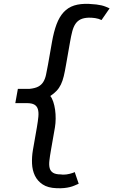

<svg xmlns="http://www.w3.org/2000/svg" viewBox="-20 -780 690 1010"><path d="M74 -312.5H135Q164 -315.5 180.8 -324.2Q197.5 -333 207.2 -348.2Q217 -363.5 222 -386.2Q227 -409 232.5 -440L253.5 -559.5Q263 -613.5 277.5 -652.2Q292 -691 314.8 -715.8Q337.5 -740.5 370 -751Q402.5 -761.5 448.5 -759.5Q471 -758.5 486.5 -756.5Q502 -754.5 513.8 -751.8Q525.5 -749 535.5 -745Q545.5 -741 556.5 -736L514 -674.5Q499.5 -682 480.5 -684.8Q461.5 -687.5 446 -687Q420 -686 403.8 -678Q387.5 -670 377 -654.5Q366.5 -639 360.2 -615.2Q354 -591.5 348.5 -559.5L327.5 -440Q321.5 -404.5 315.5 -379.5Q309.5 -354.5 300.5 -335.8Q291.5 -317 278.2 -302.8Q265 -288.5 244.5 -275Q253.5 -264.5 260 -245.2Q266.5 -226 269.8 -203Q273 -180 272.8 -155.5Q272.5 -131 269 -110L248 10Q242.5 41 239.8 65Q237 89 241.5 105Q246 121 259.8 129.2Q273.5 137.5 300.5 137.5Q304.5 138.5 308.5 138.5Q312.5 138.5 316.5 138.5Q322.5 138.5 330.2 137.5Q338 136.5 345.8 134.5Q353.5 132.5 360.8 130.2Q368 128 373 125L394 186.5Q382.5 191.5 371.5 196.2Q360.5 201 347.2 204.2Q334 207.5 317.2 209.2Q300.5 211 277.5 210Q232 208.5 204.5 190.2Q177 172 163.5 143.8Q150 115.5 148.5 80.5Q147 45.5 153 10L174 -110Q179.5 -142 181.8 -166Q184 -190 179.2 -205.8Q174.5 -221.5 161 -229.5Q147.5 -237.5 121.5 -237.5H60.5Z"/></svg>

Font: B612 Mono
Style: Italic
Weight: 400
Italic angle: -10°
Version: Version 1.005